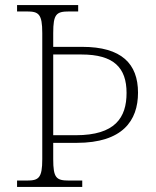

<svg xmlns="http://www.w3.org/2000/svg" viewBox="-20 -734 611 754"><path d="M47 0H303V-25H251C201 -25 189 -35 189 -109V-173H281C461 -173 522 -260 522 -370C522 -484 457 -550 303 -550H189V-604C189 -679 201 -689 252 -689H287V-714H47V-689H86C132 -689 146 -679 146 -604V-109C146 -35 132 -25 86 -25H47ZM278 -203H189V-520H300C427 -520 477 -468 477 -369C477 -272 432 -203 278 -203Z"/></svg>

Font: Noto Serif Sinhala ExtraLight
Style: Regular
Weight: 200
Designer: Jelle Bosma - Monotype Design Team
Foundry: Monotype Imaging Inc.
Version: Version 2.007